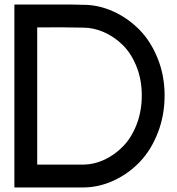

<svg xmlns="http://www.w3.org/2000/svg" viewBox="-20 -821 775 841"><path d="M155 -801Q106 -801 67 -801H43V0H143H146H348H349Q416 -1 480 -31Q544 -61 593 -112.5Q642 -164 671.5 -240Q701 -316 701 -403Q701 -490 670.5 -565.5Q640 -641 590 -691.5Q540 -742 476 -771Q412 -800 344 -800H343Q343 -800 337.5 -800Q332 -800 322 -800.5Q312 -801 298.5 -801Q285 -801 267.5 -801Q250 -801 232.5 -801Q215 -801 194.5 -801Q174 -801 155 -801ZM155 -701Q246 -702 343 -700Q390 -700 435.5 -680Q481 -660 518 -623.5Q555 -587 578 -529.5Q601 -472 601 -403Q601 -334 578.5 -276Q556 -218 519.5 -180.5Q483 -143 438.5 -122Q394 -101 348 -100H146H143V-701Q145 -701 149 -701Q153 -701 155 -701Z"/></svg>

Font: Serreria Sobria
Style: Medium
Weight: 500
Version: Version 001.000